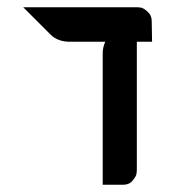

<svg xmlns="http://www.w3.org/2000/svg" viewBox="-20 -753 494 529"><path d="M357 -733Q362 -733 368.5 -732Q375 -731 386.5 -721Q398 -711 398 -695L399 -638H357V-286Q357 -281 356 -274Q355 -267 345.5 -255.5Q336 -244 320 -244H263V-607Q263 -622 270 -638H169Q138 -639 119 -658L44 -733Z"/></svg>

Font: ECO
Style: Regular
Weight: 400
Version: Version 1.1